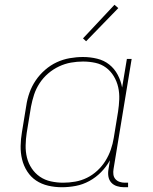

<svg xmlns="http://www.w3.org/2000/svg" viewBox="-20 -777 640 805"><path d="M239 8Q210 8 182 1.5Q154 -5 131.5 -20Q109 -35 94 -58.5Q79 -82 72.5 -109Q66 -136 66.5 -165Q67 -194 72 -223L90 -333Q94 -361 103.5 -388Q113 -415 129.5 -439.5Q146 -464 169 -484Q192 -504 218 -516Q244 -528 272 -533Q300 -538 328 -538Q358 -538 387 -531Q416 -524 438 -506.5Q460 -489 473.5 -463.5Q487 -438 492 -410L512 -530H532L456 -68Q454 -56 455.5 -45Q457 -34 464 -26Q471 -18 481.5 -14.5Q492 -11 503 -11H517V8H500Q485 8 470.5 3.5Q456 -1 446.5 -11.5Q437 -22 434.5 -37Q432 -52 435 -68L441 -105Q426 -78 404 -55.5Q382 -33 354.5 -18Q327 -3 297.5 2.5Q268 8 239 8ZM245 -11Q270 -11 295.5 -15.5Q321 -20 344.5 -31.5Q368 -43 388 -61.5Q408 -80 422 -102.5Q436 -125 444.5 -149.5Q453 -174 457 -199L475 -309Q479 -335 480 -361Q481 -387 475.5 -411.5Q470 -436 457 -457.5Q444 -479 424.5 -493.5Q405 -508 380 -513.5Q355 -519 328 -519Q303 -519 277.5 -514.5Q252 -510 227.5 -498.5Q203 -487 182 -469Q161 -451 146 -428Q131 -405 123 -380.5Q115 -356 110 -330L92 -220Q88 -194 87.5 -167.5Q87 -141 93 -116.5Q99 -92 113 -71Q127 -50 147.5 -36Q168 -22 193.5 -16.5Q219 -11 245 -11ZM341 -604 328 -616 460 -757 476 -743Z"/></svg>

Font: Iosevka Curly Thin Extended
Style: Italic
Weight: 100
Width: 7
Italic angle: -9°
Monospace: yes
Designer: Belleve Invis
Foundry: Belleve Invis
Version: Version 11.1.0; ttfautohint (v1.8.3)